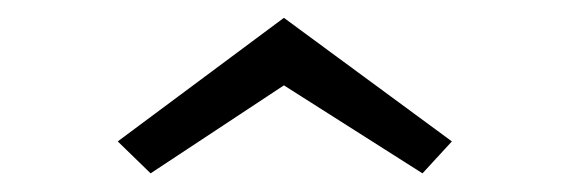

<svg xmlns="http://www.w3.org/2000/svg" viewBox="-20 -795 626 211"><path d="M476.6 -639.6 444.3 -604.5 292 -701.2 145.5 -604.5 109.4 -639.6 292 -775.4Z"/></svg>

Font: BabelStone Tangut Wenhai
Style: Regular
Weight: 400
Designer: Andrew West
Foundry: BabelStone
Version: Version 1.002 May 21, 2016